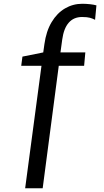

<svg xmlns="http://www.w3.org/2000/svg" viewBox="-20 -839 557 1033"><path d="M209.6 174H115.3L203.2 -485.1H94.2L100.7 -534.4L212.7 -557L218.9 -601.2Q228.6 -671.5 257.8 -720Q286.9 -768.6 329.6 -793.6Q372.4 -818.7 422.7 -818.7Q442.5 -818.7 464 -816.4Q485.6 -814 498.8 -810.1L491.5 -732.4Q478.9 -739.1 464.1 -743.3Q449.3 -747.5 421.3 -747.5Q376.7 -747.5 349.9 -717Q323.1 -686.6 314.8 -626.3L305.3 -557H439.1L432.6 -485.1H296.2Z"/></svg>

Font: Merriweather Sans Variable Regular
Style: Italic
Weight: 300
Italic angle: -8°
Designer: Eben Sorkin
Foundry: Eben Sorkin
Version: Version 2.001